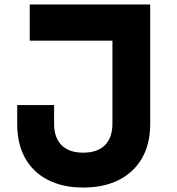

<svg xmlns="http://www.w3.org/2000/svg" viewBox="-20 -820 790 859"><path d="M352 19Q261 19 194.5 -15Q128 -49 92.5 -112.5Q57 -176 57 -265V-350H222V-267Q222 -204 255.5 -170.5Q289 -137 352 -137Q416 -137 449.5 -170.5Q483 -204 483 -267V-638H113V-800H652V-265Q652 -176 615.5 -112.5Q579 -49 512 -15Q445 19 352 19Z"/></svg>

Font: Martian Mono SemiExpanded
Style: Bold
Weight: 700
Width: 6
Designer: Roman Shamin
Foundry: Evil Martians
Version: Version 1.000